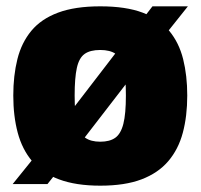

<svg xmlns="http://www.w3.org/2000/svg" viewBox="-20 -577 635 607"><path d="M297 10Q375 10 427.5 -10Q480 -30 512 -67.5Q544 -105 558 -157.5Q572 -210 572 -275Q572 -338 559 -390Q546 -442 515 -479.5Q484 -517 431 -537Q378 -557 297 -557Q217 -557 163.5 -537Q110 -517 79 -479.5Q48 -442 35 -390Q22 -338 22 -275Q22 -210 36 -157.5Q50 -105 81.5 -67.5Q113 -30 166.5 -10Q220 10 297 10ZM297 -129Q267 -129 249.5 -141.5Q232 -154 224 -185.5Q216 -217 216 -275Q216 -331 223 -362.5Q230 -394 247.5 -406.5Q265 -419 297 -419Q328 -419 346 -406.5Q364 -394 371 -362.5Q378 -331 378 -275Q378 -217 370 -185.5Q362 -154 344.5 -141.5Q327 -129 297 -129ZM20 5H130L200 -83H202L462 -420L464 -419L574 -557H462L395 -470L393 -471L134 -134L133 -135Z"/></svg>

Font: Georama ExtraBold
Style: Regular
Weight: 800
Designer: Jean-Baptiste Levee
Foundry: Production Type
Version: Version 1.001